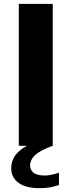

<svg xmlns="http://www.w3.org/2000/svg" viewBox="-20 -760 373 1001"><path d="M287.5 140.5V204.5Q241 221 188 221Q114.5 221 76.5 193.2Q38.5 165.5 38.5 116.5Q38.5 44 120.5 0H78V-740H255V0Q190 23.5 163.5 48.2Q137 73 137 103Q137 127.5 155.8 141.2Q174.5 155 212.5 155Q244 155 287.5 140.5Z"/></svg>

Font: Encode Sans Expanded
Style: Bold
Weight: 700
Width: 7
Designer: Multiple Designers
Foundry: Impallari Type
Version: Version 2.000